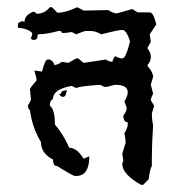

<svg xmlns="http://www.w3.org/2000/svg" viewBox="-20 -475 484 529"><path d="M117.2 -455.1H123L138.2 -439.9Q160.2 -439.9 192.9 -455.1L210.9 -445.8L277.3 -447.3Q294.4 -438 301.8 -438L344.2 -450.2L359.4 -440.9H392.6Q402.8 -440.9 410.6 -407.7L392.6 -380.4L395.5 -359.4L386.7 -344.2V-341.3Q395.5 -330.1 395.5 -319.8V-316.9Q395.5 -306.6 386.7 -295.9V-293Q401.9 -275.4 401.9 -262.7Q395.5 -243.2 395.5 -241.2L401.9 -217.3Q395.5 -204.6 395.5 -198.7L404.8 -183.6L398.4 -162.6Q398.4 -146 401.9 -129.4Q398.4 -80.1 398.4 -41.5V-17.1Q393.6 -12.2 389.6 19L374.5 34.2H368.2Q316.9 4.9 316.9 -23.4Q316.9 -26.4 319.8 -32.2L316.9 -50.8Q316.9 -53.7 326.2 -81.1Q326.2 -91.8 322.8 -107.9Q332 -123 332 -132.3V-138.2Q319.8 -138.2 319.8 -156.7Q329.1 -167.5 329.1 -177.7L322.8 -195.8Q332 -210.9 332 -220.2Q332 -241.2 298.8 -241.2H295.9Q274.4 -235.4 271.5 -235.4Q266.1 -235.4 256.3 -241.2Q203.1 -238.3 189.9 -232.4L177.7 -238.3Q126 -229.5 126 -202.1Q117.2 -198.7 117.2 -183.6Q131.3 -174.3 131.3 -131.8Q153.3 -106.9 170.9 -67.9Q191.9 -67.9 210.4 -37.6L226.1 -44.4Q226.1 9.8 189.9 9.8H186.5Q180.7 9.8 138.2 -17.1Q126 -17.1 126 -35.6Q92.8 -52.2 92.8 -84Q68.8 -122.6 62.5 -171.9Q59.1 -171.9 56.6 -183.6Q65.4 -197.8 65.4 -202.1L62.5 -229Q62.5 -232.4 80.6 -253.4V-256.3Q80.6 -259.3 74.7 -280.8L95.7 -277.8Q104.5 -311 110.8 -311H117.2Q129.4 -304.7 129.4 -295.9Q139.2 -295.9 150.4 -304.7L168.5 -301.8L189.9 -314H195.8Q209.5 -301.8 210.9 -301.8L271.5 -311Q281.2 -304.7 289.6 -304.7Q293.5 -319.8 298.8 -319.8Q308.6 -314 316.9 -314Q326.7 -314 337.9 -359.4V-362.3Q328.1 -392.6 316.9 -392.6Q306.2 -392.6 259.3 -380.4Q243.7 -389.6 229 -389.6H216.8Q211.4 -389.6 189.9 -380.4L177.7 -386.7Q161.1 -383.8 150.4 -383.8Q150.4 -389.6 144.5 -389.6H141.1Q106.4 -380.4 84 -380.4Q84 -365.2 74.7 -365.2H71.8Q65.4 -365.2 65.4 -371.6Q68.8 -377 68.8 -383.8Q59.1 -395.5 29.3 -398.9V-407.7Q29.3 -414.6 44.4 -417Q44.4 -414.1 47.4 -414.1Q47.4 -433.1 71.8 -442.9Q80.6 -439.9 80.6 -437Q103 -437 117.2 -455.1ZM154.3 -224.6 164.1 -227.1 162.1 -216.8Q159.7 -208 153.3 -208Q147.5 -208 142.1 -216.8L147.5 -215.8Q148.4 -223.1 154.3 -224.6Z"/></svg>

Font: Truetypewriter PolyglOTT
Style: Regular
Weight: 400
Designer: Sergey Beatoff a.k.a. Sam_T
Version: Version 3.76